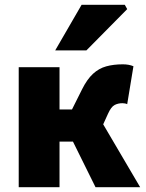

<svg xmlns="http://www.w3.org/2000/svg" viewBox="-20 -780 608 800"><path d="M58 0V-500H228V-324H280L322 -408Q343 -450 367.5 -472.5Q392 -495 422.5 -503.5Q453 -512 492 -512Q517 -512 536 -504L510 -346Q506 -348 500.5 -349Q495 -350 490 -350Q472 -350 457.5 -342.5Q443 -335 430 -306L410 -262L564 0H378L284 -190H228V0ZM210 -570 320 -760H500L510 -742L340 -570Z"/></svg>

Font: Source Sans 3 Black
Style: Regular
Weight: 900
Designer: Paul D. Hunt
Foundry: Adobe
Version: Version 3.046;hotconv 1.0.118;makeotfexe 2.5.65603